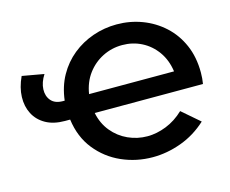

<svg xmlns="http://www.w3.org/2000/svg" viewBox="-101 -852 1205 1004"><g transform="rotate(-15 502.0 -350.0)"><path d="M610 10Q521 10 442 -25Q363 -60 309 -127.5Q255 -195 242 -292H214Q153 -292 111 -315.5Q69 -339 48 -379.5Q27 -420 28.5 -471Q30 -522 56 -578L174 -557Q149 -518 147.5 -481Q146 -444 167 -419.5Q188 -395 231 -395H240Q249 -470 281.5 -528Q314 -586 364 -626.5Q414 -667 476 -688.5Q538 -710 605 -710Q677 -710 742 -685.5Q807 -661 857.5 -615Q908 -569 937 -503Q966 -437 966 -353Q966 -321 961 -292H375Q387 -233 422 -190.5Q457 -148 506.5 -125.5Q556 -103 611 -103Q661 -103 713 -123.5Q765 -144 809 -186L904 -104Q841 -46 764 -18Q687 10 610 10ZM372 -395H832Q823 -458 790.5 -503.5Q758 -549 710 -573.5Q662 -598 605 -598Q548 -598 498.5 -573Q449 -548 415.5 -503Q382 -458 372 -395Z"/></g></svg>

Font: Montserrat SemiBold
Style: Regular
Weight: 600
Designer: Julieta Ulanovsky
Foundry: Julieta Ulanovsky
Version: Version 9.000; ttfautohint (v1.8.4.7-5d5b)